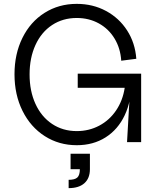

<svg xmlns="http://www.w3.org/2000/svg" viewBox="-20 -735 831 993"><path d="M55 -351Q55 -456 96 -539Q137 -622 210.5 -668.5Q284 -715 377 -715Q460 -715 528 -678.5Q596 -642 637.5 -577.5Q679 -513 685 -431L607 -421Q603 -485 572.5 -535.5Q542 -586 491 -614Q440 -642 377 -642Q305 -642 249.5 -605.5Q194 -569 163.5 -502.5Q133 -436 133 -350Q133 -264 163.5 -197.5Q194 -131 249.5 -94Q305 -57 377 -57Q440 -57 493 -85Q546 -113 580.5 -164Q615 -215 625 -281H382V-354H710V0H637L652 -262L660 -311Q660 -213 625 -139Q590 -65 526 -24.5Q462 16 377 16Q285 16 211.5 -31Q138 -78 96.5 -161.5Q55 -245 55 -351ZM393 140H445Q445 187 416.5 212.5Q388 238 335 238V195Q367 195 380 183Q393 171 393 140ZM345 60H445V140H345Z"/></svg>

Font: Uncut Sans Variable
Style: Regular
Weight: 400
Designer: Kasper Nordkvist
Foundry: UNCUT.wtf
Version: Version 1.303;Glyphs 3.1.2 (3151)